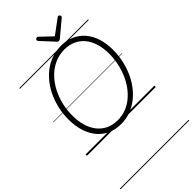

<svg xmlns="http://www.w3.org/2000/svg" viewBox="-499 -1392 2026 2026"><g transform="rotate(-45 513.5 -379.0)"><path d="M492 19Q411 19 344.5 -10.5Q278 -40 231 -96Q184 -152 158.5 -230.5Q133 -309 133 -408Q133 -485 148.5 -559.5Q164 -634 194 -702Q224 -770 267.5 -827Q311 -884 366 -926.5Q421 -969 487 -992Q553 -1015 629 -1015Q710 -1015 776 -985.5Q842 -956 889 -901.5Q936 -847 961 -770Q986 -693 986 -598Q986 -520 970.5 -444.5Q955 -369 925 -300Q895 -231 851.5 -173Q808 -115 753 -72Q698 -29 632.5 -5Q567 19 492 19ZM496 -35Q561 -35 618 -56.5Q675 -78 723 -117.5Q771 -157 809 -209.5Q847 -262 873.5 -325Q900 -388 914 -456.5Q928 -525 928 -596Q928 -682 906.5 -750Q885 -818 845.5 -865Q806 -912 750 -937Q694 -962 625 -962Q561 -962 503.5 -941Q446 -920 397.5 -882Q349 -844 311 -792.5Q273 -741 246 -679Q219 -617 205 -549Q191 -481 191 -410Q191 -322 212.5 -252.5Q234 -183 274 -134.5Q314 -86 370 -60.5Q426 -35 496 -35ZM829 -1258Q837 -1258 844 -1250.5Q851 -1243 851 -1235Q851 -1231 849.5 -1227.5Q848 -1224 844 -1220L676 -1079Q668 -1073 662 -1069.5Q656 -1066 647 -1066Q639 -1066 634 -1069.5Q629 -1073 623 -1080L492 -1222Q490 -1226 488.5 -1230Q487 -1234 487 -1236Q487 -1246 495.5 -1252Q504 -1258 511 -1258Q517 -1258 520.5 -1255.5Q524 -1253 528 -1249L652 -1131L810 -1248Q816 -1253 820 -1255.5Q824 -1258 829 -1258ZM0 490H1027V500H0ZM0 -20H1027V0H0ZM0 -505H1027V-500H0ZM0 -1010H1027V-1000H0Z"/></g></svg>

Font: Playwrite ZA Guides
Style: Regular
Weight: 400
Designer: Veronika Burian, José Scaglione
Foundry: TypeTogether
Version: Version 1.003